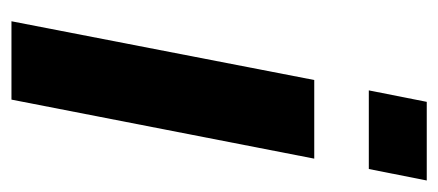

<svg xmlns="http://www.w3.org/2000/svg" viewBox="-235 -530 765 335"><g transform="rotate(90 147.5 -362.5)"><path d="M294.9 -724.6 274.9 -623.5H137.7L157.7 -724.6ZM256.8 -528.3 153.8 0H17.1L119.6 -528.3Z"/></g></svg>

Font: Arimo
Style: Bold Italic
Weight: 700
Italic angle: -12°
Designer: Steve Matteson
Foundry: Monotype Imaging Inc.
Version: Version 1.33